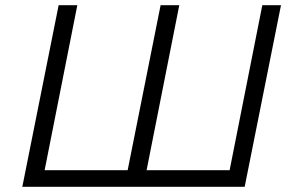

<svg xmlns="http://www.w3.org/2000/svg" viewBox="-20 -720 1134 740"><path d="M472 -64 599 -700H671L545 -64H865L991 -700H1063L923 0H66L206 -700H278L152 -64Z"/></svg>

Font: Montserrat
Style: Italic
Weight: 400
Italic angle: -11.3°
Designer: Julieta Ulanovsky
Foundry: Julieta Ulanovsky
Version: Version 9.000; ttfautohint (v1.8.4.7-5d5b)